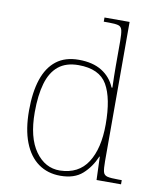

<svg xmlns="http://www.w3.org/2000/svg" viewBox="-86 -827 741 904"><g transform="rotate(10 285.0 -375.0)"><path d="M264 10Q203 10 158.5 -22Q114 -54 90 -116Q66 -178 66 -267Q66 -355 86.5 -416.5Q107 -478 149 -510.5Q191 -543 256 -543Q323 -543 366.5 -516Q410 -489 430 -441H434Q433 -469 432.5 -495.5Q432 -522 432 -543V-662Q432 -699 428 -715.5Q424 -732 409.5 -736Q395 -740 365 -740H340V-760H460V-94Q460 -59 464 -43.5Q468 -28 484 -24Q500 -20 537 -20H553V0H436L432 -111H430Q408 -59 369.5 -24.5Q331 10 264 10ZM258 -14Q347 -16 390 -83Q433 -150 433 -265Q433 -390 396 -454Q359 -518 259 -518Q200 -518 163.5 -488.5Q127 -459 110.5 -402Q94 -345 94 -264Q94 -143 140.5 -78Q187 -13 258 -14Z"/></g></svg>

Font: Noto Serif Hebrew Thin
Style: Regular
Weight: 250
Version: Version 2.003